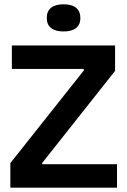

<svg xmlns="http://www.w3.org/2000/svg" viewBox="-20 -871 591 891"><path d="M28 0V-114L369 -544V-551H35V-660H514V-542L176 -115V-109H523V0ZM275 -725Q237 -725 217 -741Q197 -757 197 -788Q197 -819 217 -835Q237 -851 275 -851Q314 -851 333.5 -834.5Q353 -818 353 -787Q353 -757 333 -741Q313 -725 275 -725Z"/></svg>

Font: Bricolage Grotesque 60pt SemiBold
Style: Regular
Weight: 600
Version: Version 1.001;gftools[0.9.33.dev8+g029e19f]